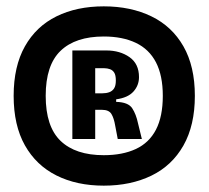

<svg xmlns="http://www.w3.org/2000/svg" viewBox="-20 -737 657 605"><path d="M307 -152Q222 -152 158 -184Q94 -216 58.5 -279Q23 -342 23 -435Q23 -528 58.5 -591Q94 -654 158 -685.5Q222 -717 307 -717Q392 -717 457 -685.5Q522 -654 558 -591Q594 -528 594 -435Q594 -342 558 -278.5Q522 -215 457 -183.5Q392 -152 307 -152ZM307 -248Q366 -248 408 -267.5Q450 -287 471.5 -328.5Q493 -370 493 -435Q493 -499 471.5 -540.5Q450 -582 408 -602Q366 -622 307 -622Q218 -622 171 -577Q124 -532 124 -435Q124 -338 171 -293Q218 -248 307 -248ZM208 -299V-578H315Q358 -578 388 -557Q418 -536 418 -494Q418 -468 400.5 -448.5Q383 -429 346 -424V-416Q384 -415 396.5 -396Q409 -377 415 -348L427 -299H351L343 -341Q339 -365 331 -378Q323 -391 301 -391H280V-299ZM280 -443H303Q315 -443 324.5 -446.5Q334 -450 339.5 -458.5Q345 -467 345 -483Q345 -500 340 -508Q335 -516 326.5 -519Q318 -522 309 -522H280Z"/></svg>

Font: Bricolage Grotesque SemiCondensed
Style: Bold
Weight: 700
Width: 4
Designer: Mathieu Triay
Foundry: Atelier Triay
Version: Version 1.001;gftools[0.9.33.dev8+g029e19f]